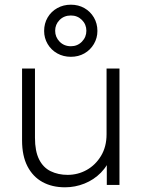

<svg xmlns="http://www.w3.org/2000/svg" viewBox="-20 -788 608 818"><path d="M489 -496V0H435V-136L454 -126Q440 -83 410 -52.5Q380 -22 340 -6Q300 10 257 10Q202 10 161 -12.5Q120 -35 97 -79.5Q74 -124 74 -190V-496H129V-201Q129 -144 146.5 -109Q164 -74 196 -58.5Q228 -43 268 -43Q312 -43 349.5 -64Q387 -85 410.5 -124Q434 -163 434 -216V-496ZM282 -546Q250 -546 224 -560.5Q198 -575 183 -600.5Q168 -626 168 -656Q168 -688 183 -713.5Q198 -739 224 -753.5Q250 -768 282 -768Q314 -768 339.5 -753.5Q365 -739 380 -713.5Q395 -688 395 -656Q395 -626 380 -600.5Q365 -575 339.5 -560.5Q314 -546 282 -546ZM282 -591Q310 -591 329 -610.5Q348 -630 348 -657Q348 -684 329 -703Q310 -722 282 -722Q253 -722 234 -703Q215 -684 215 -657Q215 -630 234 -610.5Q253 -591 282 -591Z"/></svg>

Font: Fustat Light
Style: Regular
Weight: 300
Designer: Mohamed Gaber, Khaled Hosny, Laura Garcia Mut
Foundry: Kief Type Foundry, Alif Type Foundry, Hard Type Foundry
Version: Version 1.007